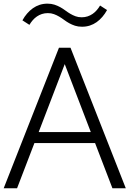

<svg xmlns="http://www.w3.org/2000/svg" viewBox="-27 -1005 692 1025"><path d="M64.1 0 156.8 -241.4H480.5L573.2 0H644.5L349.5 -750H287.7L-7.3 0ZM318.6 -662.7 457.7 -300H179.5ZM92.7 -896.4 130 -872.3Q137.7 -885.5 147.7 -897Q157.7 -908.6 170 -917Q182.3 -925.5 196.8 -930.2Q211.4 -935 228.2 -935Q246.4 -935 261.1 -929.5Q275.9 -924.1 289.3 -916.1Q302.7 -908.2 315.5 -898.6Q328.2 -889.1 342.5 -881.1Q356.8 -873.2 373.4 -867.7Q390 -862.3 410.9 -862.3Q433.2 -862.3 452.7 -868.6Q472.3 -875 488.9 -886.8Q505.5 -898.6 519.5 -915Q533.6 -931.4 544.5 -951.4L507.3 -975.5Q499.5 -962.3 489.5 -950.7Q479.5 -939.1 467.3 -930.7Q455 -922.3 440.5 -917.5Q425.9 -912.7 409.1 -912.7Q390.9 -912.7 376.1 -918.2Q361.4 -923.6 348 -931.6Q334.5 -939.5 321.8 -949.1Q309.1 -958.6 294.8 -966.6Q280.5 -974.5 263.9 -980Q247.3 -985.5 226.4 -985.5Q204.1 -985.5 184.5 -979.1Q165 -972.7 148.4 -960.9Q131.8 -949.1 117.7 -932.7Q103.6 -916.4 92.7 -896.4Z"/></svg>

Font: Spartan MB
Style: Regular
Weight: 212
Designer: Matt Bailey, Mirko Velimirovic
Foundry: Matt Bailey
Version: Version 1.005